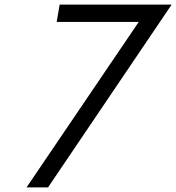

<svg xmlns="http://www.w3.org/2000/svg" viewBox="-20 -820 771 840"><path d="M731 -800 190 0H96L587 -724H228L241 -800Z"/></svg>

Font: Gauge
Style: Oblique
Weight: 400
Italic angle: -80°
Designer: Daniel Pimley
Foundry: Daniel Pimley
Version: Version 2.0